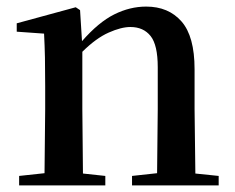

<svg xmlns="http://www.w3.org/2000/svg" viewBox="-20 -563 714 583"><path d="M456.1 0H380.9V-28.8L457 -37.1L459 -231.9V-358.9Q459 -426.3 437.3 -453.6Q415.5 -481 376 -481Q348.1 -481 310.1 -464.1Q272 -447.3 230 -405.8V-231.9L231.9 -36.1L299.8 -28.8V0H38.1V-28.8L115.2 -37.1L117.2 -231.9V-300.8Q117.2 -351.1 116.5 -387.7Q115.7 -424.3 113.8 -460.9L30.8 -466.8V-492.2L210 -541L223.1 -532.2L229 -438Q279.3 -495.6 326.9 -519.3Q374.5 -543 423.8 -543Q491.7 -543 531.2 -497.8Q570.8 -452.6 570.8 -353V-231.9L573.2 -36.1L644 -28.8V0Z"/></svg>

Font: Source Han Serif TW SemiBold
Style: Regular
Weight: 600
Designer: Ryoko NISHIZUKA Ë•øÂ°öÊ∂ºÂ≠ê (kana & ideographs); Frank Grie√ühammer (Latin, Greek & Cyrillic); Wenlong ZHANG Âº†ÊñáÈæô 
Foundry: Adobe
Version: Version 2.003;hotconv 1.1.1;makeotfexe 2.6.0